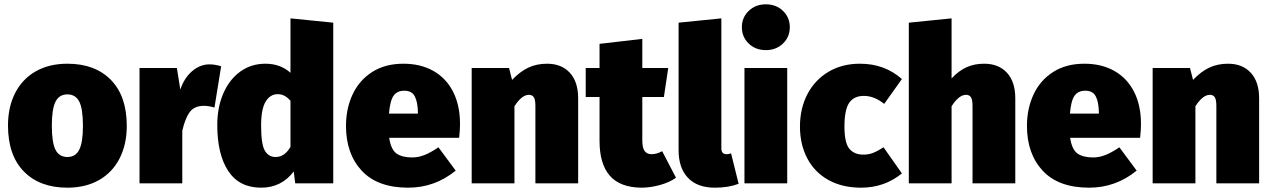

<svg xmlns="http://www.w3.org/2000/svg" viewBox="-20 -849 5887 889"><path d="M567 -266Q567 -180 533.5 -115Q500 -50 438 -15Q376 20 292 20Q164 20 90.5 -55Q17 -130 17 -268Q17 -354 50.5 -419Q84 -484 146 -519Q208 -554 292 -554Q420 -554 493.5 -479Q567 -404 567 -266ZM220 -268Q220 -189 237 -155.5Q254 -122 292 -122Q330 -122 347 -156Q364 -190 364 -266Q364 -345 347 -378.5Q330 -412 292 -412Q254 -412 237 -378Q220 -344 220 -268Z M1004 -542 973 -351Q946 -359 924 -359Q880 -359 858.5 -330Q837 -301 824 -243V0H626V-534H799L815 -434Q832 -487 869 -519Q906 -551 950 -551Q976 -551 1004 -542Z M1523 -744V0H1347L1340 -55Q1283 20 1189 20Q1088 20 1037 -57Q986 -134 986 -270Q986 -352 1014 -416.5Q1042 -481 1092.5 -517.5Q1143 -554 1209 -554Q1278 -554 1325 -512V-764ZM1325 -169V-383Q1311 -398 1297 -405.5Q1283 -413 1266 -413Q1231 -413 1210 -378.5Q1189 -344 1189 -268Q1189 -180 1206.5 -151Q1224 -122 1256 -122Q1298 -122 1325 -169Z M2106 -211H1782Q1790 -157 1815.5 -138.5Q1841 -120 1889 -120Q1917 -120 1946 -131.5Q1975 -143 2010 -167L2090 -59Q1993 20 1870 20Q1728 20 1655 -58.5Q1582 -137 1582 -266Q1582 -346 1612.5 -411.5Q1643 -477 1703 -515.5Q1763 -554 1848 -554Q1927 -554 1986 -521Q2045 -488 2077.5 -425Q2110 -362 2110 -274Q2110 -249 2106 -211ZM1915 -330Q1914 -377 1900.5 -403Q1887 -429 1852 -429Q1819 -429 1802.5 -406Q1786 -383 1781 -323H1915Z M2657 -394V0H2459V-358Q2459 -388 2451.5 -399Q2444 -410 2429 -410Q2396 -410 2362 -357V0H2164V-534H2337L2351 -479Q2388 -518 2426.5 -536Q2465 -554 2513 -554Q2580 -554 2618.5 -512Q2657 -470 2657 -394Z M3110 -26Q3079 -4 3034.5 8Q2990 20 2950 20Q2851 19 2803.5 -35.5Q2756 -90 2756 -197V-400H2692V-534H2756V-646L2954 -669V-534H3074L3054 -400H2954V-199Q2954 -164 2965 -149.5Q2976 -135 2996 -135Q3021 -135 3046 -149Z M3122 -154V-744L3320 -764V-162Q3320 -135 3344 -135Q3355 -135 3365 -139L3400 2Q3353 20 3290 20Q3209 20 3165.5 -25.5Q3122 -71 3122 -154Z M3625 -534V0H3427V-534ZM3637 -723Q3637 -678 3605.5 -647.5Q3574 -617 3526 -617Q3478 -617 3446.5 -647.5Q3415 -678 3415 -723Q3415 -768 3446.5 -798.5Q3478 -829 3526 -829Q3574 -829 3605.5 -798.5Q3637 -768 3637 -723Z M4156 -483 4074 -368Q4028 -405 3980 -405Q3934 -405 3912 -373Q3890 -341 3890 -263Q3890 -188 3912.5 -160.5Q3935 -133 3978 -133Q4001 -133 4021 -140.5Q4041 -148 4071 -167L4156 -46Q4075 20 3967 20Q3880 20 3816 -15.5Q3752 -51 3718 -115.5Q3684 -180 3684 -263Q3684 -347 3718.5 -413Q3753 -479 3816 -516.5Q3879 -554 3962 -554Q4076 -554 4156 -483Z M4681 -394V0H4483V-358Q4483 -388 4475.5 -399Q4468 -410 4453 -410Q4420 -410 4386 -357V0H4188V-744L4386 -764V-486Q4420 -522 4456 -538Q4492 -554 4537 -554Q4604 -554 4642.5 -512Q4681 -470 4681 -394Z M5259 -211H4935Q4943 -157 4968.5 -138.5Q4994 -120 5042 -120Q5070 -120 5099 -131.5Q5128 -143 5163 -167L5243 -59Q5146 20 5023 20Q4881 20 4808 -58.5Q4735 -137 4735 -266Q4735 -346 4765.5 -411.5Q4796 -477 4856 -515.5Q4916 -554 5001 -554Q5080 -554 5139 -521Q5198 -488 5230.5 -425Q5263 -362 5263 -274Q5263 -249 5259 -211ZM5068 -330Q5067 -377 5053.5 -403Q5040 -429 5005 -429Q4972 -429 4955.5 -406Q4939 -383 4934 -323H5068Z M5810 -394V0H5612V-358Q5612 -388 5604.5 -399Q5597 -410 5582 -410Q5549 -410 5515 -357V0H5317V-534H5490L5504 -479Q5541 -518 5579.5 -536Q5618 -554 5666 -554Q5733 -554 5771.5 -512Q5810 -470 5810 -394Z"/></svg>

Font: Fira Sans Black
Style: Regular
Weight: 900
Designer: Carrois Corporate & Edenspiekermann AG
Foundry: Carrois Corporate GbR & Edenspiekermann AG
Version: Version 4.203